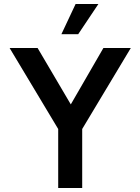

<svg xmlns="http://www.w3.org/2000/svg" viewBox="-20 -940 702 960"><path d="M271 -295 28 -700H168L334 -418L497 -700H634L391 -295V0H271ZM358 -920H472L371 -769H287Z"/></svg>

Font: Moderustic Med
Style: Regular
Weight: 500
Designer: Tural Alisoy
Foundry: TAFT Foundry
Version: Version 2.110